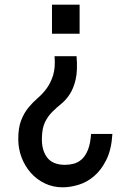

<svg xmlns="http://www.w3.org/2000/svg" viewBox="-20 -575 531 820"><path d="M202 -431H320V-555H202ZM307 -335H213Q217 -285 206.5 -252.5Q196 -220 179 -197Q162 -174 141 -156Q120 -138 101.5 -115.5Q83 -93 70.5 -61.5Q58 -30 58 19Q58 60 72 97Q86 134 111 162.5Q136 191 171 208Q206 225 248 225Q279 225 314.5 214.5Q350 204 381 178Q412 152 434 108Q456 64 460 -3H369Q366 39 355.5 65Q345 91 329.5 105Q314 119 295.5 124Q277 129 258 129Q204 129 180.5 96.5Q157 64 159 13Q160 -29 172.5 -54Q185 -79 203 -97Q221 -115 241 -131Q261 -147 277.5 -172Q294 -197 303 -235Q312 -273 307 -335Z"/></svg>

Font: Alpha Sans Medium
Style: Regular
Weight: 500
Designer: [Spoqa Han Sans Neo] Dong-huui Kim  Younghwa Kang  Yujin Lee  [Noto Sans] Ryoko NISHIZUKA  (kana & ideographs); Paul D. 
Foundry: Spoqa (http://www.spoqa-han-sans.com)
Version: Version 1.100;hotconv 1.0.109;makeotfexe 2.5.65596